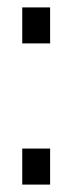

<svg xmlns="http://www.w3.org/2000/svg" viewBox="-20 -498 195 518"><path d="M40 0V-97.2H115.2V0ZM40 -380.9V-478H115.2V-380.9Z"/></svg>

Font: Bebas Neue Regular
Style: Regular
Weight: 400
Designer: Ryoichi Tsunekawa
Foundry: Ryoichi Tsunekawa
Version: Version 001.003